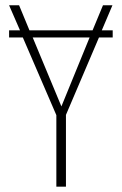

<svg xmlns="http://www.w3.org/2000/svg" viewBox="-20 -702 458 722"><path d="M403.8 -587.9V-561H352.1L228 -270V0H191.9V-269L65.9 -561H14.2V-587.9H55.2L14.2 -682.1H51.8L90.8 -587.9H328.1L367.2 -682.1H402.8L362.8 -587.9ZM210.9 -301.8 316.9 -561H103Z"/></svg>

Font: Fira Sans Compressed UltraLight
Style: Regular
Weight: 200
Width: 1
Designer: Carrois Corporate & Edenspiekermann AG
Foundry: Carrois Corporate GbR & Edenspiekermann AG
Version: Version 4.203;PS 004.203;hotconv 1.0.88;makeotf.lib2.5.64775